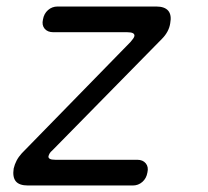

<svg xmlns="http://www.w3.org/2000/svg" viewBox="-20 -570 640 590"><path d="M66 0Q39 0 28.5 -13Q18 -26 22 -52Q25 -65 31 -76.5Q37 -88 47 -99L381 -441Q386 -447 389 -451Q392 -455 393 -459Q394 -465 388.5 -468Q383 -471 371 -471H144Q126 -471 117 -482Q108 -493 112 -510Q115 -528 127.5 -539Q140 -550 157 -550H460Q486 -550 497 -537Q508 -524 503 -498Q501 -485 494.5 -473Q488 -461 478 -451L141 -108Q135 -103 132.5 -98.5Q130 -94 129 -90Q128 -85 133 -82Q138 -79 150 -79H402Q419 -79 428 -68Q437 -57 433 -40Q430 -22 417.5 -11Q405 0 388 0Z"/></svg>

Font: Maple Mono NL Light
Style: Italic
Weight: 300
Italic angle: -10°
Monospace: yes
Designer: subframe7536
Version: Version 7.000